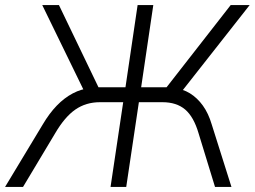

<svg xmlns="http://www.w3.org/2000/svg" viewBox="-42 -739 1007 759"><path d="M-22 0 127 -247Q153 -291 182.5 -321.5Q212 -352 246 -370Q280 -388 318 -391L296 -368L125 -719H191L355 -378L338 -394H454L502 -719H564L516 -394H625L604 -378L870 -719H945L669 -368L643 -391Q680 -388 709 -370Q738 -352 760 -321.5Q782 -291 795 -247L873 0H808L743 -212Q724 -277 690 -306Q656 -335 600 -335H507L457 0H395L445 -335H353Q298 -335 256 -306Q214 -277 176 -212L49 0Z"/></svg>

Font: Nunitoga
Style: Light Italic
Weight: 300
Italic angle: -9°
Designer: Vernon Adams
Foundry: Vernon Adams
Version: Version 1.0